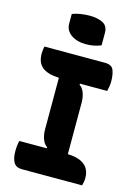

<svg xmlns="http://www.w3.org/2000/svg" viewBox="-137 -1007 774 1081"><g transform="rotate(15 250.0 -467.0)"><path d="M147 -917Q166 -925 193.5 -929.5Q221 -934 247 -934Q294 -934 324.5 -918.5Q355 -903 355 -862V-790Q316 -773 267 -773Q215 -773 181 -797Q147 -821 147 -861ZM453 0H102Q68 0 54 -23.5Q40 -47 40 -88Q40 -124 47 -150H206L208 -156Q190 -167 180 -192.5Q170 -218 170 -252V-551Q104 -554 72.5 -579.5Q41 -605 41 -658Q41 -669 42.5 -681Q44 -693 46 -700H398Q439 -700 449.5 -673Q460 -646 460 -608Q460 -582 452 -550H294L292 -544Q310 -533 320 -507.5Q330 -482 330 -448V-149Q381 -147 409.5 -132Q438 -117 449 -94.5Q460 -72 460 -45Q460 -33 458 -22Q456 -11 453 0Z"/></g></svg>

Font: Recursive Sn Csl St XBd
Style: Regular
Weight: 800
Version: Version 1.085;hotconv 1.1.0;makeotfexe 2.6.0; ttfautohint (v